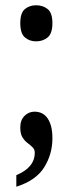

<svg xmlns="http://www.w3.org/2000/svg" viewBox="-20 -555 276 729"><path d="M117 -398Q92 -398 74.5 -413Q57 -428 57 -467Q57 -506 74.5 -520.5Q92 -535 117 -535Q143 -535 161 -520.5Q179 -506 179 -467Q179 -428 161 -413Q143 -398 117 -398ZM42 110Q112 81 112 25Q112 12 103.5 4Q95 -4 84 -12.5Q73 -21 65 -34Q57 -47 57 -71Q57 -99 73 -115Q89 -131 111 -131Q144 -131 161.5 -104.5Q179 -78 179 -30Q179 30 148 80Q117 130 42 154Z"/></svg>

Font: Noto Serif Thai ExtraCondensed SemiBold
Style: Regular
Weight: 600
Width: 2
Designer: Monotype Design Team
Foundry: Monotype Imaging Inc.
Version: Version 2.001; ttfautohint (v1.8.4.7-5d5b)